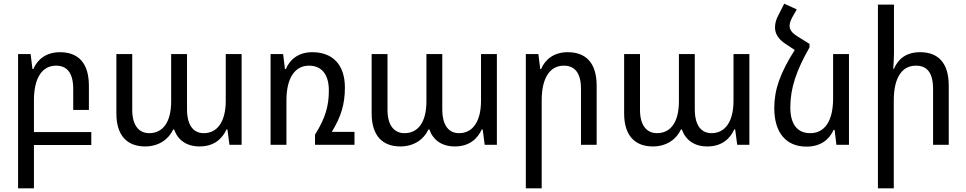

<svg xmlns="http://www.w3.org/2000/svg" viewBox="-20 -785 5239 1041"><path d="M78 236H164V1H475V-69H164V-241C164 -365 210 -429 284 -429C342 -429 377 -391 377 -303V-189H462V-320C462 -445 403 -502 305 -502C232 -502 183 -464 161 -411H156L146 -492H78Z M767 9C840 9 894 -29 919 -83H924C944 -26 991 9 1062 9C1143 9 1186 -35 1208 -83H1213L1224 0H1290V-492H1204V-239C1204 -126 1159 -63 1085 -63C1032 -63 994 -101 994 -193V-492H908V-236C908 -121 862 -63 789 -63C735 -63 697 -103 697 -189V-492H611V-170C611 -49 670 9 767 9Z M1779 -70C1829 -152 1850 -220 1850 -310C1850 -432 1786 -502 1673 -502C1600 -502 1552 -464 1530 -411H1525L1515 -492H1447V0H1533V-241C1533 -365 1581 -429 1655 -429C1723 -429 1763 -383 1763 -294C1763 -214 1746 -147 1688 -55V0H1902V-70Z M2151 9C2224 9 2278 -29 2303 -83H2308C2328 -26 2375 9 2446 9C2527 9 2570 -35 2592 -83H2597L2608 0H2674V-492H2588V-239C2588 -126 2543 -63 2469 -63C2416 -63 2378 -101 2378 -193V-492H2292V-236C2292 -121 2246 -63 2173 -63C2119 -63 2081 -103 2081 -189V-492H1995V-170C1995 -49 2054 9 2151 9Z M2831 236H2917V-241C2917 -365 2963 -429 3037 -429C3095 -429 3130 -391 3130 -304V0H3215V-320C3215 -445 3156 -502 3058 -502C2985 -502 2936 -464 2914 -411H2909L2899 -492H2831Z M3520 9C3593 9 3647 -29 3672 -83H3677C3697 -26 3744 9 3815 9C3896 9 3939 -35 3961 -83H3966L3977 0H4043V-492H3957V-239C3957 -126 3912 -63 3838 -63C3785 -63 3747 -101 3747 -193V-492H3661V-236C3661 -121 3615 -63 3542 -63C3488 -63 3450 -103 3450 -189V-492H3364V-170C3364 -49 3423 9 3520 9Z M4369 -547 4300 -590C4274 -607 4261 -624 4261 -645C4261 -659 4267 -675 4276 -692L4300 -734L4232 -765L4200 -702C4188 -680 4182 -658 4182 -636C4182 -602 4200 -573 4239 -547L4289 -514C4209 -388 4178 -298 4178 -199C4178 -67 4241 10 4353 10C4429 10 4476 -28 4500 -81H4505L4515 0H4583V-492H4497V-252C4497 -125 4449 -63 4373 -63C4304 -63 4265 -110 4265 -203C4265 -308 4298 -403 4369 -528Z M4827 -760H4740V236H4826V-241C4826 -365 4871 -429 4946 -429C5006 -429 5039 -391 5039 -303V0H5124V-320C5124 -445 5066 -502 4969 -502C4893 -502 4849 -465 4827 -412H4823C4825 -441 4827 -469 4827 -498Z"/></svg>

Font: Noto Sans Armenian SemiCondensed
Style: Regular
Weight: 400
Width: 4
Designer: Monotype Design Team
Foundry: Monotype Imaging Inc.
Version: Version 2.008